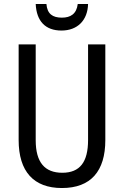

<svg xmlns="http://www.w3.org/2000/svg" viewBox="-20 -938 625 968"><path d="M424 -918H372C366 -868 336 -849 292 -849C245 -849 218 -868 214 -918H160C164 -831 209 -784 290 -784C371 -784 422 -836 424 -918ZM511 -232V-714H424V-232C424 -121 383 -67 294 -67C206 -67 160 -119 160 -231V-714H74V-232C74 -73 150 10 292 10C438 10 511 -75 511 -232Z"/></svg>

Font: Noto Sans Gujarati UI Condensed
Style: Regular
Weight: 400
Width: 3
Designer: Jelle Bosma - Monotype Design Team, Universal Thirst
Foundry: Monotype Imaging Inc.
Version: Version 2.106